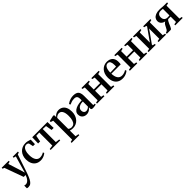

<svg xmlns="http://www.w3.org/2000/svg" viewBox="502 -2422 4555 4555"><g transform="rotate(-45 2780.0 -144.0)"><path d="M121 251.5Q105 251.5 92.2 249.5Q79.5 247.5 72.5 243.5V153Q79.5 156.5 93 158.8Q106.5 161 120 161Q145.5 161 168.2 149Q191 137 210.8 115.2Q230.5 93.5 246.5 64Q262.5 34.5 274.5 0H210L38 -476L-6.5 -492V-523L229 -522.5V-491.5L169.5 -476L270.5 -158L301 -52.5L329.5 -155.5L422 -476.5L363 -491.5V-522.5H537.5V-492L488.5 -476.5Q465.5 -409 443 -342.2Q420.5 -275.5 400.2 -215.2Q380 -155 363.8 -106.5Q347.5 -58 336.5 -26Q325.5 6 322 15Q293 94.5 264.8 147Q236.5 199.5 202.2 225.5Q168 251.5 121 251.5Z M776.5 11Q698.5 11 645.8 -23.2Q593 -57.5 566.2 -117.8Q539.5 -178 539 -255.5Q539 -317 557.5 -368.5Q576 -420 611 -458.2Q646 -496.5 694.8 -517.8Q743.5 -539 804.5 -539Q841 -539 869.5 -532.5Q898 -526 918.8 -518.2Q939.5 -510.5 953 -507.5L948 -361H882L860.5 -463.5Q858.5 -473 850.2 -481.5Q842 -490 827.8 -495.2Q813.5 -500.5 793 -500.5Q757.5 -500.5 729 -476.5Q700.5 -452.5 683.8 -403.5Q667 -354.5 667 -279.5Q667 -222 677.2 -179Q687.5 -136 706.8 -107.2Q726 -78.5 753 -64Q780 -49.5 813 -49.5Q837.5 -49.5 861.8 -55.2Q886 -61 906.8 -70.2Q927.5 -79.5 941.5 -89.5L956 -58.5Q941 -42.5 913 -26.5Q885 -10.5 849.5 0.2Q814 11 776.5 11Z M1114 0V-32L1215.5 -45.5V-484.5L1109.5 -479L1081 -319.5H1013L1018 -522.5H1529L1534 -319.5H1465.5L1437.5 -479L1332.5 -484.5V-45.5L1435 -32V0Z M1585 232.5V201.5L1647.5 187V-448L1584 -467.5V-500.5L1725 -532.5H1739L1758.5 -517L1757.5 -459Q1768 -474.5 1789.8 -493Q1811.5 -511.5 1843.2 -525.2Q1875 -539 1914 -539Q1974.5 -539 2020.2 -510.2Q2066 -481.5 2091.2 -424.8Q2116.5 -368 2116.5 -283Q2116.5 -218.5 2097 -164.8Q2077.5 -111 2042.2 -71.5Q2007 -32 1959.5 -10.5Q1912 11 1855.5 11Q1827 11 1800.2 6.2Q1773.5 1.5 1760.5 -3.5L1762 75.5V187L1844 201.5V232.5ZM1850.5 -27Q1894 -27 1925 -53.5Q1956 -80 1972.5 -133.8Q1989 -187.5 1989 -269Q1989 -326 1979.8 -366Q1970.5 -406 1954.2 -431.2Q1938 -456.5 1916.2 -468Q1894.5 -479.5 1869.5 -479.5Q1843 -479.5 1821.8 -470.8Q1800.5 -462 1785.5 -450Q1770.5 -438 1762 -428V-63Q1771 -50 1795 -38.5Q1819 -27 1850.5 -27Z M2314 10Q2274 10 2240 -6.8Q2206 -23.5 2185.5 -55.8Q2165 -88 2165 -136Q2165 -183.5 2192 -217Q2219 -250.5 2263.2 -271.2Q2307.5 -292 2360.8 -301.8Q2414 -311.5 2467 -311.5V-358Q2467 -394 2458.5 -418.5Q2450 -443 2428.8 -455.8Q2407.5 -468.5 2370 -468.5Q2318 -468.5 2277.2 -454.5Q2236.5 -440.5 2210.5 -427.5L2192 -462.5Q2207.5 -475.5 2238.5 -493Q2269.5 -510.5 2312.5 -523.5Q2355.5 -536.5 2406.5 -536.5Q2468.5 -536.5 2507 -516.8Q2545.5 -497 2563.5 -456Q2581.5 -415 2581.5 -352V-39L2631.5 -36V-7Q2621 -4 2604 -0.5Q2587 3 2567.2 5.8Q2547.5 8.5 2528 8.5Q2499.5 8.5 2485.2 -0.2Q2471 -9 2471 -36V-76.5Q2461.5 -60 2439.8 -39.8Q2418 -19.5 2386.2 -4.8Q2354.5 10 2314 10ZM2365.5 -55Q2393 -55 2420 -68Q2447 -81 2467 -103V-274Q2410 -274 2369.5 -258.5Q2329 -243 2307.5 -215.5Q2286 -188 2286 -151Q2286 -120.5 2296.8 -99Q2307.5 -77.5 2325.5 -66.2Q2343.5 -55 2365.5 -55Z M2669.5 0V-32L2735 -45V-476L2670 -491V-522.5H2917.5V-491L2852 -476V-291L3067 -291.5V-476L3001 -491V-522.5H3248.5V-491L3184 -476V-45L3249.5 -32V0H3000.5V-32L3067 -45V-249H2852V-45L2918 -32V0Z M3528 11.5Q3447 11.5 3393 -21.8Q3339 -55 3312.2 -115.2Q3285.5 -175.5 3285.5 -256.5Q3285.5 -322.5 3304.8 -374.8Q3324 -427 3358 -463.5Q3392 -500 3437 -519.2Q3482 -538.5 3533 -538.5Q3625.5 -538.5 3677.5 -489.5Q3729.5 -440.5 3731.5 -348.5Q3731.5 -317 3730 -296Q3728.5 -275 3725 -261H3411.5Q3412.5 -214 3422 -175Q3431.5 -136 3450 -107.8Q3468.5 -79.5 3496.8 -64.2Q3525 -49 3563.5 -49Q3601 -49 3640 -62.2Q3679 -75.5 3701 -93L3716.5 -60Q3700 -43 3670.5 -26.5Q3641 -10 3604 0.8Q3567 11.5 3528 11.5ZM3411.5 -296.5 3610 -302.5Q3611 -315 3611.5 -327.2Q3612 -339.5 3612 -351.5Q3612 -421 3592.2 -460.2Q3572.5 -499.5 3524.5 -499.5Q3498.5 -499.5 3477.8 -486.5Q3457 -473.5 3442.2 -448Q3427.5 -422.5 3419.8 -384.8Q3412 -347 3411.5 -296.5Z M3771.5 0V-32L3837 -45V-476L3772 -491V-522.5H4019.5V-491L3954 -476V-291L4169 -291.5V-476L4103 -491V-522.5H4350.5V-491L4286 -476V-45L4351.5 -32V0H4102.5V-32L4169 -45V-249H3954V-45L4020 -32V0Z M4398.5 0V-32L4463.5 -45V-476L4399.5 -491V-522.5H4648V-491L4580 -476V-136L4634 -215L4802 -451V-476L4740.5 -491V-522.5H4982V-491L4918.5 -476V-45L4983.5 -32V0H4734.5V-32L4802 -45V-387.5L4746.5 -304L4580 -70.5V-44.5L4640 -32V0Z M5011.5 0 5012 -32 5040.5 -42Q5061.5 -50 5076 -71.5Q5090.5 -93 5103.2 -120.8Q5116 -148.5 5131.2 -175.2Q5146.5 -202 5169.5 -220.8Q5192.5 -239.5 5228 -242.5L5234 -230Q5185.5 -230.5 5147 -248Q5108.5 -265.5 5086.5 -297Q5064.5 -328.5 5064.5 -371Q5064.5 -416 5089.5 -452.2Q5114.5 -488.5 5165.2 -509.8Q5216 -531 5292.5 -531Q5318 -531 5345 -529Q5372 -527 5397.2 -524.8Q5422.5 -522.5 5442 -522.5H5542.5V-490.5L5478.5 -476.5V-44.5L5544 -31.5V0H5295.5V-31.5L5364 -44.5V-224.5H5283.5Q5265.5 -215 5250.2 -190Q5235 -165 5221.8 -133.2Q5208.5 -101.5 5195.8 -71.5Q5183 -41.5 5169.8 -21.2Q5156.5 -1 5141.5 0ZM5297.5 -261Q5307.5 -261 5320 -261.5Q5332.5 -262 5344.8 -262.8Q5357 -263.5 5364 -264.5V-483.5Q5356 -485 5344.2 -486.2Q5332.5 -487.5 5319.5 -488.5Q5306.5 -489.5 5294.5 -489.5Q5259.5 -489.5 5234.8 -477Q5210 -464.5 5197.2 -439.8Q5184.5 -415 5184.5 -378.5Q5184.5 -341.5 5198 -315Q5211.5 -288.5 5237 -274.8Q5262.5 -261 5297.5 -261Z"/></g></svg>

Font: Merriweather 96pt SemiBold
Style: Regular
Weight: 600
Version: Version 2.100